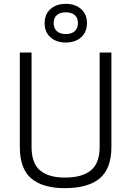

<svg xmlns="http://www.w3.org/2000/svg" viewBox="-20 -968 682 998"><path d="M83 -204V-695H144V-204Q144 -120 188 -82.5Q232 -45 317 -45Q407 -45 452.5 -82.5Q498 -120 498 -204V-695H559V-204Q559 -91 498 -40.5Q437 10 317 10Q202 10 142.5 -40.5Q83 -91 83 -204ZM212 -848Q212 -894 242.5 -921Q273 -948 322 -948Q371 -948 401.5 -921Q432 -894 432 -848Q432 -801 401.5 -774Q371 -747 322 -747Q273 -747 242.5 -774Q212 -801 212 -848ZM385 -848Q385 -875 368.5 -889.5Q352 -904 322 -904Q292 -904 275.5 -889.5Q259 -875 259 -848Q259 -821 275.5 -806Q292 -791 322 -791Q352 -791 368.5 -806Q385 -821 385 -848Z"/></svg>

Font: Cairo Light
Style: Regular
Weight: 300
Designer: Mohamed Gaber, Accademia di Belle Arti di Urbino and others
Foundry: Kief Type Foundry, Accademia di Belle Arti di Urbino and others
Version: Version 3.011